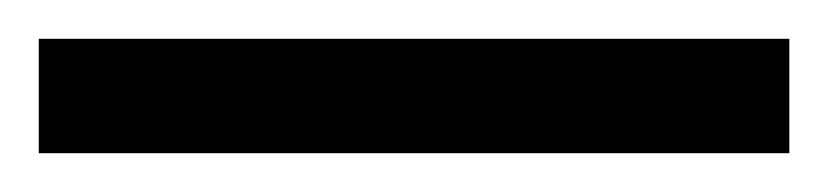

<svg xmlns="http://www.w3.org/2000/svg" viewBox="-25 -839 427 99"><path d="M-5 -760V-819H382V-760Z"/></svg>

Font: Noto Serif Myanmar ExtraCondensed ExtraBold
Style: Regular
Weight: 800
Width: 2
Designer: Ben Mitchell and the Monotype Design Team
Foundry: Monotype Imaging Inc.
Version: Version 2.106; ttfautohint (v1.8.4.7-5d5b)